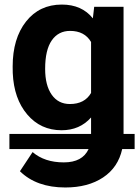

<svg xmlns="http://www.w3.org/2000/svg" viewBox="-20 -558 611 837"><path d="M518.6 -528.3V25.9H566.9V91.8H512.7Q495.1 171.9 429.4 215.6Q363.8 259.3 264.6 259.3Q139.2 259.3 66.9 188.5L122.1 105Q174.3 149.9 258.3 149.9Q339.4 149.9 366.2 91.8H21V25.9H377V-45.9Q327.6 9.8 248.5 9.8Q157.2 9.8 98.9 -58.8Q40.5 -127.4 35.6 -239.7L35.2 -268.1Q35.2 -390.1 93.5 -464.1Q151.9 -538.1 249.5 -538.1Q336.9 -538.1 384.8 -478L390.6 -528.3ZM176.8 -257.8Q176.8 -186 205.3 -145.3Q233.9 -104.5 284.7 -104.5Q349.1 -104.5 377 -152.8V-375Q348.6 -423.3 285.6 -423.3Q234.4 -423.3 205.6 -381.8Q176.8 -340.3 176.8 -257.8Z"/></svg>

Font: Roboto
Style: Bold
Weight: 700
Designer: Google
Version: Version 2.134; 2016; ttfautohint (v1.6)